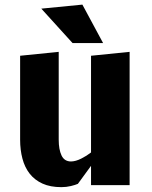

<svg xmlns="http://www.w3.org/2000/svg" viewBox="-20 -782 640 811"><path d="M364.5 -546.5 527.5 -563V0H364.5V-81.5L309 -5.5Q299 -1 279.5 3.8Q260 8.5 239.5 8.5Q192.5 8.5 159.5 -6.5Q126.5 -21.5 105.5 -48.2Q84.5 -75 74.8 -111.8Q65 -148.5 65 -192V-546.5L228 -563V-192Q228 -150.5 240 -125.2Q252 -100 280 -100Q289.5 -100 300.8 -103.2Q312 -106.5 323 -112Q334 -117.5 344.8 -124.2Q355.5 -131 364.5 -138ZM415.5 -600H286.5L154.5 -745.5L328 -762.5Z"/></svg>

Font: B612
Style: Bold
Weight: 700
Designer: Nicolas Chauveau, Thomas Paillot, Jonathan Favre-Lamarine, Jean-Luc Vinot
Foundry: AIRBUS
Version: Version 1.008